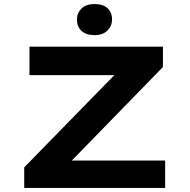

<svg xmlns="http://www.w3.org/2000/svg" viewBox="-20 -931 940 951"><path d="M100 0V-102L599 -613L668 -559H126V-700H787V-599L288 -87L220 -136H798V0ZM448 -757Q406 -757 383.5 -778Q361 -799 361 -834Q361 -866 383.5 -888.5Q406 -911 448 -911Q490 -911 512.5 -890.5Q535 -870 535 -834Q535 -803 512.5 -780Q490 -757 448 -757Z"/></svg>

Font: Lexend Zetta SemiBold
Style: Regular
Weight: 600
Designer: Bonnie Shaver-Troup, Thomas Jockin
Foundry: Lexend
Version: Version 1.007